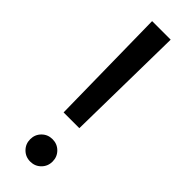

<svg xmlns="http://www.w3.org/2000/svg" viewBox="-249 -736 758 758"><g transform="rotate(45 130.0 -357.0)"><path d="M66.9 -52.7Q66.9 -26.4 85 -8.3Q103 9.8 129.4 9.8Q155.8 9.8 173.8 -8.3Q191.9 -26.4 191.9 -52.7Q191.9 -79.1 173.8 -97.2Q155.8 -115.2 129.4 -115.2Q103 -115.2 85 -97.2Q66.9 -79.1 66.9 -52.7ZM77.6 -722.7 85.4 -220.7H173.3L181.2 -722.7Z"/></g></svg>

Font: Giphurs
Style: Regular
Weight: 400
Version: Version 2.010